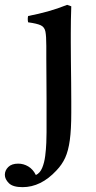

<svg xmlns="http://www.w3.org/2000/svg" viewBox="-96 -517 398 792"><path d="M181 -497 198 -491Q197 -463 196.5 -436Q196 -409 196 -381Q196 -373 196 -341Q196 -309 196.5 -266Q197 -223 197.5 -178.5Q198 -134 198 -99.5Q198 -65 198 -51Q198 17 192 61Q186 105 173 133.5Q160 162 137 186Q73 255 -3 255Q-43 255 -59.5 238.5Q-76 222 -76 204Q-76 186 -62 172Q-48 158 -21 158Q1 158 20.5 169.5Q40 181 52 205Q69 197 78 175.5Q87 154 90.5 126Q94 98 95 72Q96 46 96 29Q96 8 96 -29Q96 -66 96 -110.5Q96 -155 95.5 -198.5Q95 -242 95 -277Q95 -312 95 -328Q95 -367 91.5 -386Q88 -405 72.5 -412.5Q57 -420 20 -425Q17 -439 20 -451Q62 -459 101.5 -470Q141 -481 181 -497Z"/></svg>

Font: Tiro Telugu
Style: Regular
Weight: 400
Designer: Telugu: John Hudson & Fiona Ross. Latin: John Hudson.
Foundry: Tiro Typeworks Ltd.
Version: Version 1.52